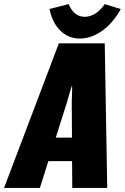

<svg xmlns="http://www.w3.org/2000/svg" viewBox="-57 -924 614 944"><path d="M-37.1 0H139.2L180.7 -131.8H297.4L298.3 0H470.2L458 -710.9H232.4ZM217.3 -247.6 265.1 -398.4C270 -413.6 275.9 -432.6 282.2 -456.1C288.6 -479 293.5 -494.1 295.9 -501H297.4C297.9 -494.1 297.9 -479 296.9 -456.1C295.9 -433.1 295.4 -413.6 295.9 -398.4L296.9 -247.6ZM335.4 -734.4C422.9 -734.4 497.6 -805.7 536.6 -879.4L458 -903.8C434.1 -869.1 400.4 -841.3 358.9 -841.3C319.3 -841.3 293.9 -870.1 280.8 -903.8L186.5 -879.9C202.1 -797.9 254.9 -734.4 335.4 -734.4Z"/></svg>

Font: Roboto Flex Super Cond Black
Style: Italic
Weight: 900
Width: 3
Italic angle: -10°
Designer: Berlow after Robertson
Foundry: Google
Version: Version 3.200;Glyphs 3.3 (3311)